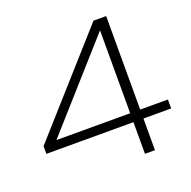

<svg xmlns="http://www.w3.org/2000/svg" viewBox="-132 -879 1002 1009"><g transform="rotate(-20 369.5 -375.0)"><path d="M566 -750V0H510V-731H546L78 -205V-227H721V-177H23V-220L495 -750Z"/></g></svg>

Font: Unbounded ExtraLight
Style: Regular
Weight: 250
Designer: Luke Prowse, Jean-Baptiste Morizot, Fátima Lázaro, Florian Runge
Foundry: NaN
Version: Version 1.701;gftools[0.9.28.dev5+ged2979d]